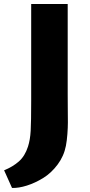

<svg xmlns="http://www.w3.org/2000/svg" viewBox="-48 -763 441 945"><path d="M11.2 162.1 -27.8 75.2Q14.6 58.1 44.7 31.7Q74.7 5.4 89.8 -41.5Q100.6 -75.2 103 -119.4Q105.5 -163.6 105.5 -266.6Q105.5 -286.6 105.5 -296.9V-743.2H285.2V-299.3Q285.2 -278.8 285.6 -231Q286.1 -183.1 286.1 -159.9Q286.1 -136.7 283.7 -103.5Q281.2 -70.3 276.4 -45.4Q266.6 5.4 235.4 47.1Q204.1 88.9 164.3 113.3Q124.5 137.7 84.2 150.4Q43.9 163.1 11.2 162.1Z"/></svg>

Font: HaufeMerriweatherSans
Style: Bold
Weight: 700
Designer: Eben Sorkin
Foundry: Eben Sorkin
Version: Version 1.56